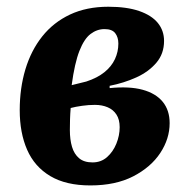

<svg xmlns="http://www.w3.org/2000/svg" viewBox="-20 -549 569 584"><path d="M255 15Q180.5 15 132.8 -13.5Q85 -42 62.5 -93.5Q40 -145 40 -214Q40 -280.5 57.2 -338Q74.5 -395.5 108.5 -438.3Q142.5 -481 193 -504.8Q243.5 -528.5 309.5 -528.5Q365.5 -528.5 403.3 -515.5Q441 -502.5 460 -479.3Q479 -456 479 -424.5Q479 -385.5 455.5 -358Q432 -330.5 394.5 -313.5Q357 -296.5 313.5 -288V-281Q373.5 -287 413.8 -276Q454 -265 475 -239.3Q496 -213.5 496 -174.5Q496 -127 467.5 -83.7Q439 -40.5 385.3 -12.7Q331.5 15 255 15ZM261.5 -55Q287.5 -55 305.8 -71.3Q324 -87.5 334 -112.2Q344 -137 344 -162Q344 -185.5 334.2 -200.5Q324.5 -215.5 307.5 -222.7Q290.5 -230 268.5 -230Q249.5 -230 229.8 -227.2Q210 -224.5 195 -220.5Q193.5 -203 193 -186Q192.5 -169 192.5 -153.5Q192.5 -124.5 199 -102.5Q205.5 -80.5 220.5 -67.8Q235.5 -55 261.5 -55ZM198 -290 242.5 -301Q276 -312 297.5 -329.3Q319 -346.5 329.5 -369Q340 -391.5 340 -416.5Q340 -435.5 330.5 -448Q321 -460.5 298 -460.5Q275 -460.5 255.5 -445.7Q236 -431 221.5 -394Q207 -357 198 -290Z"/></svg>

Font: Literata
Style: Italic
Weight: 400
Italic angle: -2°
Designer: Latin by Veronika Burian and Jose Scaglione. Greek by Irene Vlachou. Cyrillic by Vera Evstafieva
Foundry: TypeTogether
Version: Version 3.103;gftools[0.9.29]